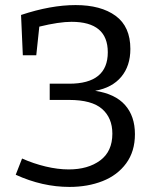

<svg xmlns="http://www.w3.org/2000/svg" viewBox="-20 -728 619 757"><path d="M512 -199Q512 -131 477.5 -84Q443 -37 384.5 -14Q326 9 254 9Q147 9 42 -39L67 -103Q112 -83 160 -71.5Q208 -60 251 -60Q327 -60 375 -95.5Q423 -131 423 -201Q423 -263 382.5 -298.5Q342 -334 253 -334H176V-398H253Q405 -398 405 -522Q405 -642 262 -642Q213 -642 135 -623L123 -510H70L63 -669Q180 -708 278 -708Q378 -708 436 -665.5Q494 -623 494 -535Q494 -468 458 -425Q422 -382 355 -370Q434 -358 473 -314Q512 -270 512 -199Z"/></svg>

Font: Bitter Pro
Style: Regular
Weight: 400
Designer: Sol Matas, and Bitter project Authors
Foundry: Sol Matas
Version: Version 1.010